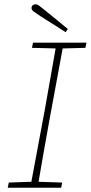

<svg xmlns="http://www.w3.org/2000/svg" viewBox="-20 -875 423 895"><path d="M16 0 21 -24 135 -28H150L270 -24L265 0ZM121 0 189 -364Q203 -442 216.5 -520Q230 -598 244 -676H277L210 -313Q196 -235 182 -156.5Q168 -78 155 0ZM129 -652 134 -676H383L378 -652L265 -649H250ZM296 -740 286 -725Q256 -744 226.5 -763Q197 -782 168 -800Q145 -815 136 -822Q127 -829 127 -838Q127 -846 132.5 -850.5Q138 -855 145 -855Q154 -855 162.5 -848.5Q171 -842 191 -826Q216 -806 242.5 -784Q269 -762 296 -740Z"/></svg>

Font: Source Serif 4 ExtraLight
Style: Italic
Weight: 250
Italic angle: -12°
Designer: Frank Grießhammer
Foundry: Adobe Systems Incorporated
Version: Version 4.004;hotconv 1.0.116;makeotfexe 2.5.65601